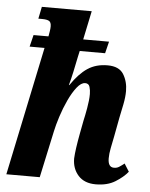

<svg xmlns="http://www.w3.org/2000/svg" viewBox="-54 -805 669 859"><g transform="rotate(5 280.5 -375.0)"><path d="M408 10Q357 10 329.5 -20.5Q302 -51 302 -97Q304 -137 318 -211L329 -269Q334 -290 340.5 -326.5Q347 -363 347 -390Q347 -407 342.5 -422Q338 -437 322 -437Q304 -437 285 -413Q266 -389 249 -352.5Q232 -316 219.5 -277Q207 -238 201 -209L156 0H6L127 -578H60L73 -631H140Q142 -642 144 -654.5Q146 -667 146 -676Q146 -695 136 -700.5Q126 -706 105 -706H88L99 -760H323L296 -631H412L399 -578H285L279 -551Q272 -516 265 -483.5Q258 -451 250 -422H252Q288 -475 325.5 -500Q363 -525 415 -525Q467 -525 487 -492.5Q507 -460 507 -417Q507 -390 500.5 -357.5Q494 -325 488 -297L472 -212Q466 -182 461 -157Q456 -132 456 -111Q456 -71 483 -71Q496 -71 505.5 -77Q515 -83 529 -94L551 -59Q531 -34 495.5 -12Q460 10 408 10Z"/></g></svg>

Font: Noto Serif ExtraCondensed ExtraBold
Style: Italic
Weight: 800
Width: 2
Italic angle: -12°
Designer: Monotype Design Team
Foundry: Monotype Imaging Inc.
Version: Version 2.013